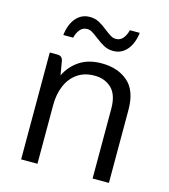

<svg xmlns="http://www.w3.org/2000/svg" viewBox="-113 -853 832 943"><g transform="rotate(15 303.0 -381.5)"><path d="M528.3 -371.1V0H445.3V-354Q445.3 -425.8 411.4 -458.3Q377.4 -490.7 325.2 -490.7Q272.9 -490.7 237.1 -465.3Q201.2 -439.9 183.1 -396.5Q165 -353 165 -299.8V0H82V-543.5H121.1Q143.1 -543.5 149.4 -522.9L162.1 -448.7Q186 -498 231.2 -528.1Q276.4 -558.1 343.3 -558.1Q424.8 -558.1 476.6 -513.7Q528.3 -469.2 528.3 -371.1ZM287.6 -672.9Q267.6 -688.5 255.4 -695.6Q243.2 -702.6 230 -702.6Q208 -702.6 193.8 -685.3Q179.7 -668 174.3 -643.6H124Q130.4 -699.2 158 -731.2Q185.5 -763.2 227.5 -763.2Q253.9 -763.2 274.4 -752.4Q294.9 -741.7 319.8 -721.7Q339.8 -706.1 352.1 -699Q364.3 -691.9 377.9 -691.9Q399.9 -691.9 414.1 -709.2Q428.2 -726.6 433.6 -751H483.9Q477.1 -695.3 449.5 -663.3Q421.9 -631.3 380.4 -631.3Q354 -631.3 333.7 -642.1Q313.5 -652.8 287.6 -672.9Z"/></g></svg>

Font: Lycee Sans
Style: Regular
Weight: 400
Designer: Justin Alvin
Foundry: Alkove Design
Version: Version 1.030